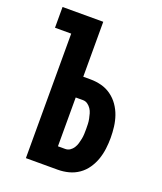

<svg xmlns="http://www.w3.org/2000/svg" viewBox="-136 -824 772 913"><g transform="rotate(20 250.0 -367.5)"><path d="M104 0V-630H22V-735H228V-457H265Q293 -457 320 -450Q347 -443 370 -426.5Q393 -410 409 -387Q425 -364 434 -338Q443 -312 446.5 -284Q450 -256 450 -228Q450 -201 446.5 -173Q443 -145 434 -119Q425 -93 409 -69.5Q393 -46 370 -30Q347 -14 320 -7Q293 0 265 0ZM265 -105Q278 -105 288.5 -112Q299 -119 306 -130Q313 -141 316.5 -153Q320 -165 322.5 -177.5Q325 -190 325.5 -203Q326 -216 326 -228Q326 -241 325.5 -253.5Q325 -266 322.5 -278.5Q320 -291 316.5 -303.5Q313 -316 306 -326.5Q299 -337 288.5 -344.5Q278 -352 265 -352H228V-105Z"/></g></svg>

Font: Iosevka Extrabold
Style: Regular
Weight: 800
Monospace: yes
Designer: Belleve Invis
Foundry: Belleve Invis
Version: Version 32.5.0; ttfautohint (v1.8.4)